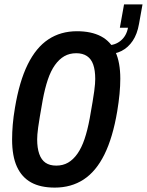

<svg xmlns="http://www.w3.org/2000/svg" viewBox="-20 -841 668 873"><path d="M229 12Q164 12 121.5 -11.5Q79 -35 57 -83Q35 -131 35 -207Q35 -239 38 -274.5Q41 -310 48 -351Q68 -471 106 -548Q144 -625 200 -662Q256 -699 330 -699Q395 -699 439 -676Q483 -653 505 -605Q527 -557 527 -483Q527 -451 523.5 -414Q520 -377 513 -335Q493 -216 455 -139Q417 -62 360.5 -25Q304 12 229 12ZM236 -88Q266 -88 289.5 -101.5Q313 -115 332 -142Q351 -169 364.5 -209Q378 -249 388 -303Q396 -348 401 -378Q406 -408 408.5 -427Q411 -446 412 -459Q413 -472 413 -482Q413 -521 404 -547Q395 -573 375.5 -586Q356 -599 327 -599Q296 -599 272.5 -585.5Q249 -572 230 -545.5Q211 -519 197.5 -479Q184 -439 174 -385Q166 -340 161 -310Q156 -280 153.5 -261.5Q151 -243 150 -230Q149 -217 149 -207Q149 -168 158.5 -141Q168 -114 187 -101Q206 -88 236 -88ZM461 -594 468 -635Q504 -635 529.5 -656.5Q555 -678 562 -715H525L544 -821H628L612 -732Q604 -686 583.5 -655.5Q563 -625 533 -609.5Q503 -594 461 -594Z"/></svg>

Font: Archivo ExtraCondensed SemiBold
Style: Italic
Weight: 600
Width: 2
Italic angle: -10°
Designer: Hector Gatti
Foundry: Omnibus-Type
Version: Version 2.001